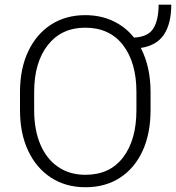

<svg xmlns="http://www.w3.org/2000/svg" viewBox="-20 -785 747 815"><path d="M619.1 -393.6V-317.9Q619.1 -217.8 585.2 -144.3Q551.3 -70.8 489.3 -30.5Q427.2 9.8 342.8 9.8Q259.8 9.8 197.3 -30.5Q134.8 -70.8 99.9 -144.3Q64.9 -217.8 64.9 -317.9V-393.6Q64.9 -493.2 99.6 -566.7Q134.3 -640.1 196.5 -680.4Q258.8 -720.7 341.8 -720.7Q407.2 -720.7 460 -695.8Q512.7 -670.9 548.8 -625.5Q609.4 -628.4 631.3 -664.8Q653.3 -701.2 653.3 -765.1H707Q707 -685.5 676.3 -638.7Q645.5 -591.8 577.6 -581.5Q619.1 -502.4 619.1 -393.6ZM559.1 -317.9V-394.5Q559.1 -520 502 -593.8Q444.8 -667.5 341.8 -667.5Q241.2 -667.5 183.1 -593.8Q125 -520 125 -394.5V-317.9Q125 -233.4 151.4 -171.6Q177.7 -109.9 226.8 -76.4Q275.9 -43 342.8 -43Q446.3 -43 502.7 -117.2Q559.1 -191.4 559.1 -317.9Z"/></svg>

Font: Vazirmatn RD UI FD ExtraLight
Style: Regular
Weight: 200
Designer: Saber Rastikerdar
Foundry: Saber Rastikerdar
Version: Version 33.003